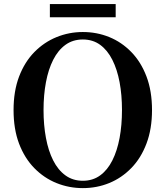

<svg xmlns="http://www.w3.org/2000/svg" viewBox="-20 -919 825 957"><path d="M228.6 -833.1V-898.8H556.6V-833.1ZM392.9 18.6Q324.2 18.6 261.8 -6.5Q199.5 -31.6 151.1 -81Q102.7 -130.4 75.1 -202.8Q47.6 -275.2 47.6 -370.5Q47.6 -464.8 75.1 -537.3Q102.7 -609.9 151.1 -659.3Q199.5 -708.6 261.8 -734Q324.2 -759.4 392.9 -759.4Q462.5 -759.4 524.4 -734.3Q586.3 -709.2 634.4 -659.8Q682.6 -610.4 710.1 -537.9Q737.7 -465.3 737.7 -370.5Q737.7 -276.2 710.1 -203.4Q682.6 -130.6 634.4 -81.3Q586.3 -31.9 524.4 -6.6Q462.5 18.6 392.9 18.6ZM392.9 -18Q442.6 -18 479.3 -44.8Q515.9 -71.5 540 -119.4Q564.1 -167.3 576.1 -231.5Q588 -295.6 588 -370.5Q588 -445.3 576.1 -509.2Q564.1 -573 540 -620.8Q515.9 -668.7 479.3 -695.5Q442.6 -722.2 392.9 -722.2Q343.1 -722.2 306.2 -695.5Q269.3 -668.7 245.1 -620.8Q220.9 -573 209 -509.2Q197 -445.3 197 -370.5Q197 -295.6 209 -231.5Q220.9 -167.3 245.1 -119.4Q269.3 -71.5 306.2 -44.8Q343.1 -18 392.9 -18Z"/></svg>

Font: Noto Serif HK
Style: Regular
Weight: 200
Designer: Ryoko NISHIZUKA 西塚涼子 (kana & ideographs); Frank Grießhammer (Latin, Greek & Cyrillic); Wenlong ZHANG 张文龙 (bopomofo); San
Foundry: Adobe
Version: Version 2.001;hotconv 1.1.0;makeotfexe 2.6.0